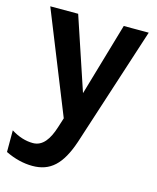

<svg xmlns="http://www.w3.org/2000/svg" viewBox="-111 -563 727 891"><g transform="rotate(15 252.0 -117.5)"><path d="M19 -486 214 0 199 47C180 107 152 148 105 148C70 148 35 137 0 115V219C43 240 87 251 130 251C215 251 267 204 306 88L492 -486H372L270 -136L153 -486Z"/></g></svg>

Font: Karla
Style: Bold Stencil
Weight: 400
Designer: Jonathan Pinhorn
Version: Version 1.000